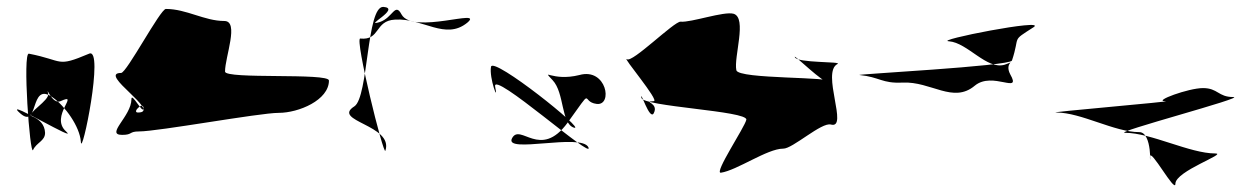

<svg xmlns="http://www.w3.org/2000/svg" viewBox="-20 -646 3637 558"><path d="M120 -374C125 -354 55 -316 73 -308C95 -299 110 -284 111 -260C111 -236 86 -232 76 -210C67 -192 45 -494 64 -490C167 -470 142 -449 239 -490C284 -510 217 -184 215 -234C212 -278 169 -338 133 -363C63 -413 96 -260 34 -321C-5 -359 212 -228 172 -264C123 -308 215 -379 156 -352C131 -341 113 -400 120 -374Z M397 -332C397 -310 362 -380 362 -358C362 -308 285 -254 335 -254C366 -254 354 -264 384 -264C440 -264 734 -318 790 -318C848 -318 936 -355 936 -412C936 -435 634 -415 634 -438C634 -481 676 -585 632 -585C574 -585 522 -620 462 -620C446 -620 348 -434 332 -434C262 -434 452 -319 381 -319C362 -319 397 -352 397 -332Z M1027 -534C1086 -528 1068 -586 1128 -589C1210 -594 1274 -528 1338 -580C1390 -624 1180 -544 1147 -604C1128 -640 1122 -595 1084 -582C1032 -566 1148 -622 1094 -626C1045 -628 1051 -364 1010 -337C942 -294 1125 -283 1100 -208C1095 -192 1010 -536 1027 -534Z M1586 -413C1621 -376 1610 -287 1648 -275C1688 -263 1413 -483 1407 -452C1401 -420 1430 -343 1419 -394C1408 -445 1709 -176 1690 -218C1670 -260 1444 -198 1468 -244C1492 -290 1550 -180 1630 -290C1709 -399 1666 -350 1714 -344C1762 -338 1743 -450 1664 -428C1584 -408 1552 -450 1586 -413Z M1880 -317C1868 -294 1840 -388 1844 -362C1846 -336 2154 -324 2149 -298C2145 -277 2054 -142 2075 -144C2122 -151 2210 -214 2256 -214C2283 -213 2368 -292 2395 -284C2447 -270 2366 -436 2414 -460C2430 -468 2296 -462 2290 -480C2284 -492 2376 -400 2388 -408C2410 -424 2125 -415 2120 -442C2112 -480 2152 -594 2112 -606C2084 -614 1988 -580 1958 -583C1939 -584 1817 -462 1802 -474C1786 -484 1898 -352 1880 -352C1846 -350 1896 -348 1880 -317Z M2478 -428C2537 -422 2543 -403 2603 -406C2686 -410 2750 -344 2813 -397C2865 -440 2950 -370 2916 -430C2897 -466 2938 -471 2900 -458C2848 -442 2792 -522 2738 -526C2690 -528 3026 -594 2984 -567C2917 -524 2946 -545 2921 -470C2916 -454 2460 -430 2478 -428Z M3366 -352C3404 -352 3011 -319 3050 -319C3122 -319 3219 -262 3291 -262C3330 -262 3322 -152 3322 -190C3322 -220 3396 -82 3396 -112C3396 -149 3549 -200 3512 -200C3438 -200 3325 -260 3250 -260C3209 -260 3606 -364 3564 -364C3520 -364 3520 -390 3476 -390C3434 -390 3331 -352 3366 -352Z"/></svg>

Font: CiSf CamouflageKit II
Style: Regular
Weight: 400
Version: Version 1